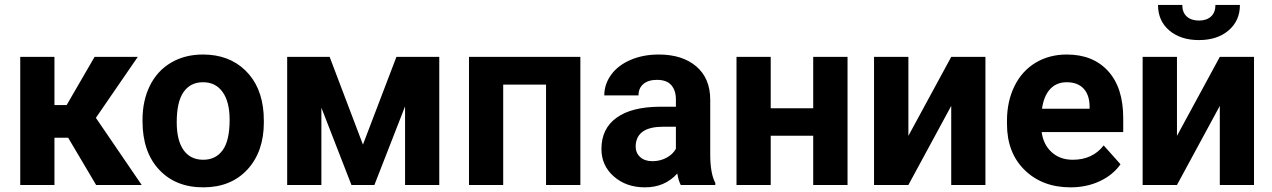

<svg xmlns="http://www.w3.org/2000/svg" viewBox="-20 -763 5247 792"><path d="M261.2 -194.8H204.6V0H63.5V-528.3H204.6V-329.6H254.9L370.1 -528.3H548.3L375.5 -276.9L564.5 0H376.5Z M567.9 -269Q567.9 -347.7 598.1 -409.2Q628.4 -470.7 685.3 -504.4Q742.2 -538.1 817.4 -538.1Q924.3 -538.1 991.9 -472.7Q1059.6 -407.2 1067.4 -294.9L1068.4 -258.8Q1068.4 -137.2 1000.5 -63.7Q932.6 9.8 818.4 9.8Q704.1 9.8 636 -63.5Q567.9 -136.7 567.9 -262.7ZM709 -258.8Q709 -183.6 737.3 -143.8Q765.6 -104 818.4 -104Q869.6 -104 898.4 -143.3Q927.2 -182.6 927.2 -269Q927.2 -342.8 898.4 -383.3Q869.6 -423.8 817.4 -423.8Q765.6 -423.8 737.3 -383.5Q709 -343.3 709 -258.8Z M1477.1 -166.5 1615.2 -528.3H1792V0H1650.9V-324.2L1524.4 0H1429.7L1305.7 -318.8V0H1164.6V-528.3H1339.8Z M2374 0H2232.4V-414.1H2055.7V0H1914.6V-528.3H2374Z M2788.1 0Q2778.3 -19 2773.9 -47.4Q2722.7 9.8 2640.6 9.8Q2563 9.8 2512 -35.2Q2460.9 -80.1 2460.9 -148.4Q2460.9 -232.4 2523.2 -277.3Q2585.4 -322.3 2703.1 -322.8H2768.1V-353Q2768.1 -389.6 2749.3 -411.6Q2730.5 -433.6 2689.9 -433.6Q2654.3 -433.6 2634 -416.5Q2613.8 -399.4 2613.8 -369.6H2472.7Q2472.7 -415.5 2501 -454.6Q2529.3 -493.7 2581.1 -515.9Q2632.8 -538.1 2697.3 -538.1Q2794.9 -538.1 2852.3 -489Q2909.7 -439.9 2909.7 -351.1V-122.1Q2910.2 -46.9 2930.7 -8.3V0ZM2671.4 -98.1Q2702.6 -98.1 2729 -112.1Q2755.4 -126 2768.1 -149.4V-240.2H2715.3Q2609.4 -240.2 2602.5 -167L2602.1 -158.7Q2602.1 -132.3 2620.6 -115.2Q2639.2 -98.1 2671.4 -98.1Z M3476.1 0H3334.5V-203.1H3159.2V0H3018.1V-528.3H3159.2V-316.4H3334.5V-528.3H3476.1Z M3903.8 -528.3H4044.9V0H3903.8V-326.2L3727.1 0H3585.4V-528.3H3727.1V-202.6Z M4396 9.8Q4279.8 9.8 4206.8 -61.5Q4133.8 -132.8 4133.8 -251.5V-265.1Q4133.8 -344.7 4164.6 -407.5Q4195.3 -470.2 4251.7 -504.2Q4308.1 -538.1 4380.4 -538.1Q4488.8 -538.1 4551 -469.7Q4613.3 -401.4 4613.3 -275.9V-218.3H4276.9Q4283.7 -166.5 4318.1 -135.3Q4352.5 -104 4405.3 -104Q4486.8 -104 4532.7 -163.1L4602.1 -85.4Q4570.3 -40.5 4516.1 -15.4Q4461.9 9.8 4396 9.8ZM4379.9 -423.8Q4337.9 -423.8 4311.8 -395.5Q4285.6 -367.2 4278.3 -314.5H4474.6V-325.7Q4473.6 -372.6 4449.2 -398.2Q4424.8 -423.8 4379.9 -423.8Z M5011.7 -528.3H5152.8V0H5011.7V-326.2L4835 0H4693.4V-528.3H4835V-202.6ZM5094.7 -742.7Q5094.7 -677.7 5048.1 -637.7Q5001.5 -597.7 4925.8 -597.7Q4850.1 -597.7 4803.5 -637.2Q4756.8 -676.8 4756.8 -742.7H4856.9Q4856.9 -711.9 4875.2 -695.1Q4893.6 -678.2 4925.8 -678.2Q4957.5 -678.2 4975.6 -695.1Q4993.7 -711.9 4993.7 -742.7Z"/></svg>

Font: SteelSelectRoboto
Style: Roboto-Bold
Weight: 700
Designer: Google
Version: Version 2.137; 2017